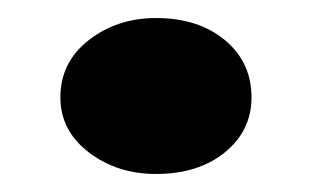

<svg xmlns="http://www.w3.org/2000/svg" viewBox="-20 -180 346 213"><path d="M153 13Q110 13 78.5 -11Q47 -35 47 -72Q47 -111 78.5 -135.5Q110 -160 153 -160Q200 -160 229.5 -135.5Q259 -111 259 -72Q259 -35 229.5 -11Q200 13 153 13Z"/></svg>

Font: BioRhyme ExtraBold ExtraBold
Style: Regular
Weight: 800
Version: Version 1.600;gftools[0.9.33]